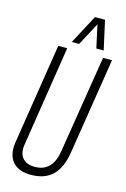

<svg xmlns="http://www.w3.org/2000/svg" viewBox="-135 -963 681 1035"><g transform="rotate(15 205.0 -445.5)"><path d="M147 10Q85 10 52 -20.5Q19 -51 19 -108Q19 -119 20 -126.5Q21 -134 23 -146L110 -700H160L73 -143Q64 -93 86 -65Q108 -37 156 -37Q255 -37 273 -157L360 -700H410L325 -163Q311 -74 267 -32Q223 10 147 10ZM175 -739 261 -901H317L353 -739H312L284 -867L216 -739Z"/></g></svg>

Font: Georama Condensed Light
Style: Italic
Weight: 300
Width: 3
Italic angle: -9°
Designer: Jean-Baptiste Levee
Foundry: Production Type
Version: Version 1.000